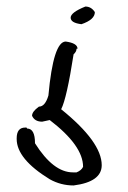

<svg xmlns="http://www.w3.org/2000/svg" viewBox="-20 -592 392 587"><path d="M205 -25Q166 -25 132 -44Q31 -106 31 -167V-169Q31 -202 57 -202H61L63 -199Q87 -199 87 -154Q143 -65 203 -65H214Q229 -71 234 -82Q234 -147 132 -225L109 -220Q86 -220 78 -238Q78 -251 99 -266Q118 -266 128 -300Q143 -465 181 -465Q217 -460 217 -443H214Q214 -434 205 -426Q184 -291 167 -258Q291 -158 291 -87Q291 -36 205 -25ZM229 -518Q196 -522 196 -538Q196 -554 241 -572Q259 -572 270 -555Q270 -532 229 -518Z"/></svg>

Font: Just Me Again Down Here
Style: Regular
Weight: 400
Designer: Kimberly Geswein
Foundry: Kimberly Geswein
Version: Version 1.002 2007